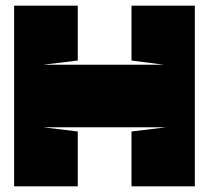

<svg xmlns="http://www.w3.org/2000/svg" viewBox="-20 -659 741 679"><path d="M30 -639H255V-445L132 -430H560L445 -445V-639H669V0H445V-194L568 -209H132L255 -194V0H30Z"/></svg>

Font: Banana Brick
Style: Regular
Weight: 400
Designer: artmaker
Foundry: artmaker
Version: Version 4.000 2011 initial release